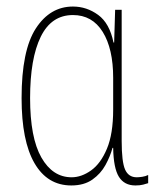

<svg xmlns="http://www.w3.org/2000/svg" viewBox="-20 -557 486 587"><path d="M198 10Q125 10 85.5 -58Q46 -126 46 -257Q46 -403 89.5 -470Q133 -537 203 -537Q245 -537 280 -511.5Q315 -486 327 -427H329L332 -527H352V-126Q352 -62 362.5 -38.5Q373 -15 398 -15Q405 -15 415 -16.5Q425 -18 433 -22V3Q427 5 417.5 7.5Q408 10 394 10Q360 10 343.5 -16.5Q327 -43 326 -105H324Q317 -79 302.5 -52.5Q288 -26 262.5 -8Q237 10 198 10ZM199 -15Q229 -15 258.5 -36Q288 -57 307 -102.5Q326 -148 326 -222V-319Q326 -408 294 -459.5Q262 -511 203 -511Q137 -511 104.5 -444.5Q72 -378 72 -257Q72 -136 106.5 -75.5Q141 -15 199 -15Z"/></svg>

Font: Noto Sans ExtraCondensed Thin
Style: Regular
Weight: 100
Width: 2
Designer: Monotype Design Team
Foundry: Monotype Imaging Inc.
Version: Version 2.013; ttfautohint (v1.8.4.7-5d5b)